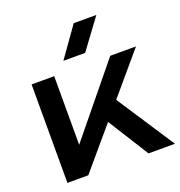

<svg xmlns="http://www.w3.org/2000/svg" viewBox="-142 -918 970 1037"><g transform="rotate(-20 343.5 -399.5)"><path d="M69 0V-566H199V-110L160 -124L521 -566H669L189 0ZM535 0 359 -280 450 -362 687 0ZM396 -799H526L399 -627H274Z"/></g></svg>

Font: Unbounded
Style: Regular
Weight: 400
Designer: Luke Prowse, Jean-Baptiste Morizot, Fátima Lázaro, Florian Runge
Foundry: NaN
Version: Version 1.701;gftools[0.9.28.dev5+ged2979d]